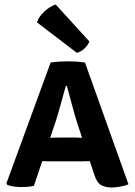

<svg xmlns="http://www.w3.org/2000/svg" viewBox="-20 -827 600 855"><path d="M209.5 -108.5Q202.5 -108.5 190.2 -108.8Q178 -109 168 -109.5L131 0.5Q119 3.5 104.5 4.8Q90 6 75 6Q57.5 6 40.8 3.5Q24 1 13 -3.5L8.5 -10.5L205.5 -548.5Q225.5 -551.5 246.5 -552.8Q267.5 -554 284.5 -554Q300 -554 319 -552.8Q338 -551.5 358.5 -548.5L552 -6.5Q536.5 0.5 514.5 4.2Q492.5 8 477.5 8Q452.5 8 432.2 -1.8Q412 -11.5 400 -49L380 -109.5Q370.5 -109 358.8 -108.8Q347 -108.5 339.5 -108.5ZM228 -286.5 203.5 -213.5Q212.5 -213.5 223 -214Q233.5 -214.5 240.5 -214.5H313Q319.5 -214.5 328.2 -214Q337 -213.5 345.5 -213.5L324.5 -277Q313 -313 300.5 -360Q288 -407 278 -444H273Q263 -408.5 250.8 -364Q238.5 -319.5 228 -286.5ZM228 -807 378 -642.5Q371 -624.5 355.2 -610.2Q339.5 -596 322.5 -591.5L144.5 -727.5Q153 -753.5 178 -776.2Q203 -799 228 -807Z"/></svg>

Font: Signika SC SemiBold
Style: Regular
Weight: 600
Designer: Anna Giedryś
Foundry: Anna Giedryś
Version: Version 2.000; ttfautohint (v1.8.3) -l 8 -r 50 -G 200 -x 9 -